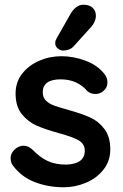

<svg xmlns="http://www.w3.org/2000/svg" viewBox="-20 -783 522 813"><path d="M25 -113Q25 -139 51 -157Q65 -166 80 -166Q101 -166 120 -147Q150 -116 182.5 -101Q215 -86 261 -86Q339 -89 339 -145Q339 -174 312.5 -189Q286 -204 230 -219Q172 -235 135.5 -251Q99 -267 72.5 -299.5Q46 -332 46 -387Q46 -435 73.5 -470.5Q101 -506 145.5 -525.5Q190 -545 240 -545Q291 -545 342 -526Q393 -507 422 -470Q435 -454 435 -434Q435 -411 416 -396Q402 -385 384 -385Q362 -385 348 -399Q330 -421 301.5 -434Q273 -447 237 -447Q161 -447 161 -392Q161 -370 175 -356.5Q189 -343 210.5 -335.5Q232 -328 271 -317Q325 -302 361 -286Q397 -270 422 -237Q447 -204 447 -150Q447 -101 418 -64.5Q389 -28 343.5 -9Q298 10 250 10Q184 10 127 -12Q70 -34 34 -83Q25 -95 25 -113ZM214 -602Q214 -611 220 -621L278 -723Q288 -741 302 -752Q316 -763 333 -763Q360 -763 373.5 -749Q387 -735 386 -713Q384 -690 367 -670L291 -586Q275 -569 246 -569Q236 -569 224.5 -578Q213 -587 214 -602Z"/></svg>

Font: Quicksand
Style: Bold
Weight: 700
Version: Version 3.000